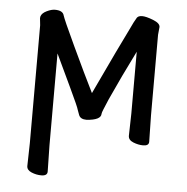

<svg xmlns="http://www.w3.org/2000/svg" viewBox="-49 -541 738 758"><g transform="rotate(5 319.5 -162.5)"><path d="M142 168Q122 168 103 160Q84 152 84 136L86 46V-422L83 -450L84 -457Q88 -470 106.5 -479Q125 -488 139 -488Q170 -488 175 -469Q177 -462 189.5 -433.5Q202 -405 227 -352Q278 -243 313 -173Q355 -263 392 -340Q429 -417 442 -443Q454 -469 461 -480Q466 -493 484 -493Q500 -493 528 -482Q556 -471 556 -456L553 -425V-106L555 -1Q555 15 532 15Q513 15 493 7Q473 -1 473 -18L475 -106V-351Q424 -249 381 -154Q370 -128 364 -113.5Q358 -99 358 -95Q358 -70 301 -66Q276 -66 270 -83L263 -102Q262 -107 252.5 -128.5Q243 -150 225 -188Q188 -265 164 -317V46L166 151Q166 168 142 168Z"/></g></svg>

Font: ToneOZ-Pinyin-WenKai-Medium
Style: Medium
Weight: 700
Designer: Fontworks Inc.
Foundry: ToneOZ
Version: Version 0.240331